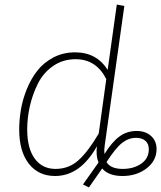

<svg xmlns="http://www.w3.org/2000/svg" viewBox="-20 -760 705 840"><path d="M578 -187Q617 -187 641 -165Q665 -143 665 -108Q665 -57 621.5 -23.5Q578 10 516 10Q455 10 427 -23L369 60L343 47L411 -49Q399 -78 404 -120Q331 10 221 10Q148 10 106 -44Q64 -98 64 -193Q64 -236 71.5 -280.5Q79 -325 97.5 -370.5Q116 -416 143.5 -451Q171 -486 213.5 -508.5Q256 -531 309 -531Q403 -531 451 -454L491 -740L524 -734L438 -123Q435 -104 437 -86Q469 -138 502 -162.5Q535 -187 578 -187ZM223 -21Q282 -21 324.5 -60Q367 -99 412 -176L445 -414Q401 -501 311 -501Q255 -501 212 -471Q169 -441 145.5 -393.5Q122 -346 110.5 -295Q99 -244 99 -194Q99 -111 132 -66Q165 -21 223 -21ZM517 -21Q565 -21 598 -44Q631 -67 631 -107Q631 -131 616 -144Q601 -157 575 -157Q543 -157 514.5 -135Q486 -113 446 -51Q464 -21 517 -21Z"/></svg>

Font: Fira Sans UltraLight
Style: Italic
Weight: 200
Italic angle: -8°
Designer: Carrois Corporate & Edenspiekermann AG
Foundry: Carrois Corporate GbR & Edenspiekermann AG
Version: Version 4.203;PS 004.203;hotconv 1.0.88;makeotf.lib2.5.64775